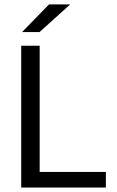

<svg xmlns="http://www.w3.org/2000/svg" viewBox="-20 -845 527 865"><path d="M158.7 0H75.6V-639H158.7ZM120.2 -70.5H457V0H120.2ZM200.7 -825.1H294.6V-823.7L158 -700.4H80.2V-701.3Z"/></svg>

Font: Anek Latin Medium
Style: Regular
Weight: 500
Designer: Yesha Goshar
Foundry: Ek Type
Version: Version 1.003